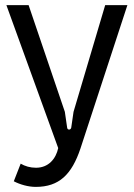

<svg xmlns="http://www.w3.org/2000/svg" viewBox="-20 -720 523 752"><path d="M120 12C212 12 261 -37 295 -138L479 -700H392L268 -282L259 -220C257 -210 244 -210 243 -220L234 -282L92 -700H5L208 -140C199 -98 170 -63 121 -63C98 -63 78 -69 61 -79L34 -10C59 3 91 12 120 12Z"/></svg>

Font: Finlandica
Style: Regular
Weight: 400
Designer: Niklas Ekholm, Juho Hiilivirta, Jaakko Suomalainen
Foundry: Helsinki Type Studio
Version: Version 2.000;Glyphs 3.2 (3202)